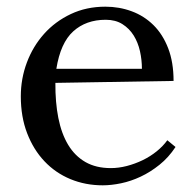

<svg xmlns="http://www.w3.org/2000/svg" viewBox="-20 -536 582 572"><path d="M294.9 -477.1Q236.3 -477.1 198.2 -442.6Q160.2 -408.2 147.9 -331.1H402.8Q402.8 -357.4 397 -383.5Q391.1 -409.7 378.2 -430.4Q365.2 -451.2 344.7 -464.1Q324.2 -477.1 294.9 -477.1ZM497.1 -294.9 145 -289.1Q144.5 -231.4 153.8 -184.6Q163.1 -137.7 183.1 -104.5Q203.1 -71.3 234.6 -53.2Q266.1 -35.2 310.1 -35.2Q333.5 -35.2 357.9 -41.5Q382.3 -47.9 405 -58.8Q427.7 -69.8 446.8 -85.2Q465.8 -100.6 478.5 -118.2L502.9 -98.1Q482.4 -66.9 455.3 -45.2Q428.2 -23.4 399.2 -9.8Q370.1 3.9 340.8 10Q311.5 16.1 286.1 16.1Q234.4 16.1 189.7 -2.4Q145 -21 112.3 -55.7Q79.6 -90.3 60.8 -139.2Q42 -188 42 -249Q42 -301.8 60.1 -349.9Q78.1 -397.9 111.3 -435.1Q144.5 -472.2 190.9 -494.1Q237.3 -516.1 293.9 -516.1Q335.4 -516.1 372.3 -502.4Q409.2 -488.8 437 -461.4Q464.8 -434.1 481 -392.3Q497.1 -350.6 497.1 -294.9Z"/></svg>

Font: Parastoo FD
Style: FD
Weight: 400
Foundry: Saber Rastikerdar (saber.rastikerdar@gmail.com)
Version: Version 2.0.1